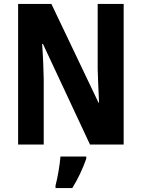

<svg xmlns="http://www.w3.org/2000/svg" viewBox="-20 -734 719 975"><path d="M608 0V-714H476V-385C477 -337 480 -279 483 -213H480L241 -714H72V0H202V-333C201 -382 199 -441 194 -511H198L437 0ZM418 72V61H287C284 102 272 172 262 208V221H347C376 175 401 121 418 72Z"/></svg>

Font: Noto Sans Arabic UI Cn
Style: Bold
Weight: 700
Width: 3
Designer: Monotype Design Team, Nadine Chahine and Nizar Qandah
Foundry: Monotype Imaging Inc.
Version: Version 2.010